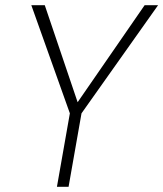

<svg xmlns="http://www.w3.org/2000/svg" viewBox="-20 -722 631 742"><path d="M250 -284 101 -702H153L280 -327L539 -702H591L295 -284L245 0H200Z"/></svg>

Font: Poppins ExtraLight
Style: Italic
Weight: 275
Italic angle: -10°
Designer: Ninad Kale (Devanagari), Jonny Pinhorn (Latin)
Foundry: Indian Type Foundry
Version: Version 3.200;PS 1.000;hotconv 16.6.54;makeotf.lib2.5.65590